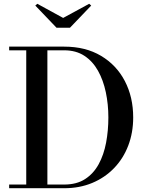

<svg xmlns="http://www.w3.org/2000/svg" viewBox="-20 -997 778 1017"><path d="M320 -750Q433.5 -750 515.2 -701.2Q597 -652.5 641.2 -567.8Q685.5 -483 685.5 -375Q685.5 -294 659.2 -225.5Q633 -157 584.2 -106.5Q535.5 -56 468.5 -28Q401.5 0 320 0H28.5V-19.5H119V-730.5H28.5V-750ZM231 -19.5H320Q386 -19.5 430.8 -48.5Q475.5 -77.5 502.8 -127.5Q530 -177.5 542 -241.5Q554 -305.5 554 -375Q554 -444.5 540.5 -508.5Q527 -572.5 499 -622.5Q471 -672.5 426.8 -701.5Q382.5 -730.5 320 -730.5H231ZM279.5 -850 167 -967.5 177.5 -977 314.5 -902 452.5 -977 463 -967.5 350.5 -850Z"/></svg>

Font: Bodoni Moda Medium
Style: Regular
Weight: 500
Designer: Owen Earl
Foundry: indestructible type
Version: Version 2.005